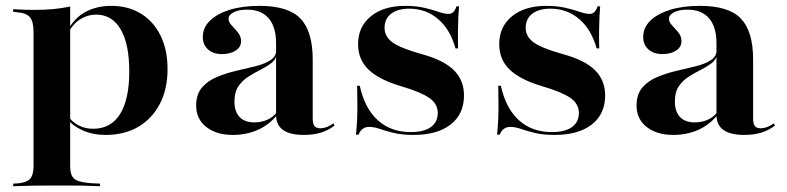

<svg xmlns="http://www.w3.org/2000/svg" viewBox="-20 -449 2685 655"><path d="M157.3 183.9Q121.8 183.9 93.1 184.3Q64.5 184.7 25 186.3V177.4L39.5 176.6Q70.2 174.2 82.3 161.3Q94.4 148.4 94.4 116.9V-208.9H219.4V116.9Q219.4 138.7 225.4 150.8Q231.5 162.9 246.4 168.1Q261.3 173.4 287.9 175.8L321 177.4V186.3Q288.7 184.7 262.9 184.3Q237.1 183.9 212.1 183.9Q187.1 183.9 157.3 183.9ZM359.7 -429Q417.7 -429 460.9 -402.4Q504 -375.8 527.8 -327.4Q551.6 -279 551.6 -212.9Q551.6 -145.2 525.4 -94.8Q499.2 -44.4 452 -16.5Q404.8 11.3 340.3 11.3Q296.8 11.3 261.7 -4.4Q226.6 -20.2 212.9 -41.1L214.5 -50.8Q225.8 -33.1 248 -21.4Q270.2 -9.7 297.6 -9.7Q358.1 -9.7 389.5 -59.7Q421 -109.7 421 -205.6Q421 -299.2 391.5 -349.2Q362.1 -399.2 307.3 -399.2Q279.8 -399.2 254 -383.5Q228.2 -367.7 209.7 -331.5L207.3 -338.7Q230.6 -385.5 269.8 -407.3Q308.9 -429 359.7 -429ZM94.4 -208.9V-340.3Q94.4 -375 82.3 -389.9Q70.2 -404.8 37.1 -407.3L25 -408.9V-417.7Q49.2 -416.1 64.5 -415.7Q79.8 -415.3 99.2 -415.3Q133.9 -415.3 162.9 -418.1Q191.9 -421 219.4 -426.6V-417.7V-208.9Z M921.8 -208.9V-301.6Q921.8 -357.3 896.4 -386.7Q871 -416.1 822.6 -416.1Q795.2 -416.1 777.4 -407.3Q759.7 -398.4 759.7 -384.7Q759.7 -373.4 770.6 -362.1Q781.5 -350.8 791.9 -337.9Q802.4 -325 802.4 -308.1Q802.4 -288.7 784.3 -276.6Q766.1 -264.5 737.1 -264.5Q707.3 -264.5 689.5 -280.6Q671.8 -296.8 671.8 -322.6Q671.8 -354.8 696.4 -378.6Q721 -402.4 764.1 -415.7Q807.3 -429 865.3 -429Q963.7 -429 1005.2 -385.5Q1046.8 -341.9 1046.8 -246V-208.9ZM774.2 11.3Q718.5 11.3 683.9 -15.7Q649.2 -42.7 649.2 -88.7Q649.2 -127.4 669 -150.4Q688.7 -173.4 719.8 -186.3Q750.8 -199.2 785.5 -207.3Q820.2 -215.3 851.2 -223Q882.3 -230.6 902.4 -243.5Q922.6 -256.5 922.6 -279L924.2 -263.7Q921 -245.2 904.8 -233.1Q888.7 -221 867.7 -210.5Q846.8 -200 826.6 -187.1Q806.5 -174.2 793.1 -154.4Q779.8 -134.7 779.8 -102.4Q779.8 -68.5 797.2 -50Q814.5 -31.5 847.6 -31.5Q871 -31.5 890.7 -39.9Q910.5 -48.4 925 -66.1V-56.5Q897.6 -22.6 858.9 -5.6Q820.2 11.3 774.2 11.3ZM1046.8 -45.2Q1046.8 -26.6 1052.8 -19Q1058.9 -11.3 1072.6 -11.3Q1083.1 -11.3 1094 -15.3Q1104.8 -19.4 1117.7 -28.2L1121 -20.2Q1099.2 -4 1074.2 3.6Q1049.2 11.3 1016.1 11.3Q969.4 11.3 945.6 -5.6Q921.8 -22.6 921.8 -57.3V-208.9H1046.8Z M1390.3 11.3Q1350.8 11.3 1323 4.4Q1295.2 -2.4 1275.4 -9.3Q1255.6 -16.1 1239.5 -16.1Q1213.7 -16.1 1203.2 10.5H1194.4Q1196.8 -12.9 1198 -36.3Q1199.2 -59.7 1199.2 -88.7Q1199.2 -117.7 1198.4 -156.5H1207.3Q1224.2 -79 1269 -38.7Q1313.7 1.6 1380.6 1.6Q1425.8 1.6 1449.6 -15.3Q1473.4 -32.3 1473.4 -63.7Q1473.4 -95.2 1444 -115.3Q1414.5 -135.5 1348.4 -154.8Q1272.6 -177.4 1237.1 -211.7Q1201.6 -246 1201.6 -298.4Q1201.6 -358.1 1245.2 -393.5Q1288.7 -429 1362.1 -429Q1398.4 -429 1426.6 -422.6Q1454.8 -416.1 1475.4 -408.9Q1496 -401.6 1509.7 -401.6Q1519.4 -401.6 1525.8 -407.3Q1532.3 -412.9 1537.1 -427.4H1546Q1544.4 -409.7 1543.5 -390.3Q1542.7 -371 1542.3 -345.6Q1541.9 -320.2 1542.7 -283.9H1533.9Q1516.1 -348.4 1474.6 -383.9Q1433.1 -419.4 1376.6 -419.4Q1336.3 -419.4 1314.1 -402Q1291.9 -384.7 1291.9 -354Q1291.9 -323.4 1320.2 -303.6Q1348.4 -283.9 1421 -263.7Q1494.4 -243.5 1528.6 -209.3Q1562.9 -175 1562.9 -123.4Q1562.9 -59.7 1517.3 -24.2Q1471.8 11.3 1390.3 11.3Z M1871.8 11.3Q1832.3 11.3 1804.4 4.4Q1776.6 -2.4 1756.9 -9.3Q1737.1 -16.1 1721 -16.1Q1695.2 -16.1 1684.7 10.5H1675.8Q1678.2 -12.9 1679.4 -36.3Q1680.6 -59.7 1680.6 -88.7Q1680.6 -117.7 1679.8 -156.5H1688.7Q1705.6 -79 1750.4 -38.7Q1795.2 1.6 1862.1 1.6Q1907.3 1.6 1931 -15.3Q1954.8 -32.3 1954.8 -63.7Q1954.8 -95.2 1925.4 -115.3Q1896 -135.5 1829.8 -154.8Q1754 -177.4 1718.5 -211.7Q1683.1 -246 1683.1 -298.4Q1683.1 -358.1 1726.6 -393.5Q1770.2 -429 1843.5 -429Q1879.8 -429 1908.1 -422.6Q1936.3 -416.1 1956.9 -408.9Q1977.4 -401.6 1991.1 -401.6Q2000.8 -401.6 2007.3 -407.3Q2013.7 -412.9 2018.5 -427.4H2027.4Q2025.8 -409.7 2025 -390.3Q2024.2 -371 2023.8 -345.6Q2023.4 -320.2 2024.2 -283.9H2015.3Q1997.6 -348.4 1956 -383.9Q1914.5 -419.4 1858.1 -419.4Q1817.7 -419.4 1795.6 -402Q1773.4 -384.7 1773.4 -354Q1773.4 -323.4 1801.6 -303.6Q1829.8 -283.9 1902.4 -263.7Q1975.8 -243.5 2010.1 -209.3Q2044.4 -175 2044.4 -123.4Q2044.4 -59.7 1998.8 -24.2Q1953.2 11.3 1871.8 11.3Z M2424.2 -208.9V-301.6Q2424.2 -357.3 2398.8 -386.7Q2373.4 -416.1 2325 -416.1Q2297.6 -416.1 2279.8 -407.3Q2262.1 -398.4 2262.1 -384.7Q2262.1 -373.4 2273 -362.1Q2283.9 -350.8 2294.4 -337.9Q2304.8 -325 2304.8 -308.1Q2304.8 -288.7 2286.7 -276.6Q2268.5 -264.5 2239.5 -264.5Q2209.7 -264.5 2191.9 -280.6Q2174.2 -296.8 2174.2 -322.6Q2174.2 -354.8 2198.8 -378.6Q2223.4 -402.4 2266.5 -415.7Q2309.7 -429 2367.7 -429Q2466.1 -429 2507.7 -385.5Q2549.2 -341.9 2549.2 -246V-208.9ZM2276.6 11.3Q2221 11.3 2186.3 -15.7Q2151.6 -42.7 2151.6 -88.7Q2151.6 -127.4 2171.4 -150.4Q2191.1 -173.4 2222.2 -186.3Q2253.2 -199.2 2287.9 -207.3Q2322.6 -215.3 2353.6 -223Q2384.7 -230.6 2404.8 -243.5Q2425 -256.5 2425 -279L2426.6 -263.7Q2423.4 -245.2 2407.3 -233.1Q2391.1 -221 2370.2 -210.5Q2349.2 -200 2329 -187.1Q2308.9 -174.2 2295.6 -154.4Q2282.3 -134.7 2282.3 -102.4Q2282.3 -68.5 2299.6 -50Q2316.9 -31.5 2350 -31.5Q2373.4 -31.5 2393.1 -39.9Q2412.9 -48.4 2427.4 -66.1V-56.5Q2400 -22.6 2361.3 -5.6Q2322.6 11.3 2276.6 11.3ZM2549.2 -45.2Q2549.2 -26.6 2555.2 -19Q2561.3 -11.3 2575 -11.3Q2585.5 -11.3 2596.4 -15.3Q2607.3 -19.4 2620.2 -28.2L2623.4 -20.2Q2601.6 -4 2576.6 3.6Q2551.6 11.3 2518.5 11.3Q2471.8 11.3 2448 -5.6Q2424.2 -22.6 2424.2 -57.3V-208.9H2549.2Z"/></svg>

Font: Playfair 144pt SemiExpanded ExtraBold
Style: Regular
Weight: 800
Width: 6
Designer: Claus Eggers Sørensen
Foundry: Claus Eggers Sørensen
Version: Version 2.203